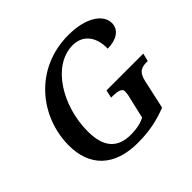

<svg xmlns="http://www.w3.org/2000/svg" viewBox="-175 -921 1126 1126"><g transform="rotate(-45 388.5 -358.0)"><path d="M367 10C462 10 534 -5 614 -36L654 -218C669 -283 701 -289 745 -289H748L760 -338H455L444 -289H449C498 -289 528 -282 528 -258C528 -246 526 -229 520 -208L490 -78C461 -62 422 -53 373 -53C260 -53 207 -117 207 -246C207 -457 334 -666 502 -666C589 -666 636 -599 633 -506C703 -506 757 -537 757 -595C757 -663 677 -726 526 -726C247 -726 70 -503 70 -265C70 -97 170 10 367 10Z"/></g></svg>

Font: Noto Serif Semi
Style: Italic
Weight: 600
Italic angle: -12°
Designer: Monotype Design Team
Foundry: Monotype Imaging Inc.
Version: Version 1.901